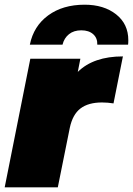

<svg xmlns="http://www.w3.org/2000/svg" viewBox="-25 -797 566 817"><path d="M498 -557 458 -357Q433 -361 409 -361Q351 -361 317.5 -335.5Q284 -310 272 -253L221 0H-5L104 -547H317L306 -491Q373 -557 498 -557ZM335 -777Q417 -777 469 -736Q521 -695 521 -626Q521 -613 520 -607H389Q390 -635 371.5 -651.5Q353 -668 321 -668Q289 -668 268.5 -651.5Q248 -635 241 -607H102Q118 -686 180 -731.5Q242 -777 335 -777Z"/></svg>

Font: Montserrat Alternates Black
Style: Italic
Weight: 900
Italic angle: -11.3°
Designer: Julieta Ulanovsky
Foundry: Julieta Ulanovsky
Version: Version 7.200